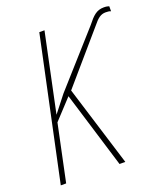

<svg xmlns="http://www.w3.org/2000/svg" viewBox="-133 -813 786 906"><g transform="rotate(-20 260.0 -360.0)"><path d="M16 0H43L103 -285L194 -383L311 0H340L215 -404L428 -651C453 -682 469 -695 494 -695C505 -695 513 -694 520 -691V-716C515 -718 506 -720 494 -720C457 -720 438 -701 407 -662L176 -403L111 -320L194 -714H168Z"/></g></svg>

Font: Noto Sans Condensed Thin
Style: Italic
Weight: 100
Width: 3
Italic angle: -12°
Designer: Monotype Design Team
Foundry: Monotype Imaging Inc.
Version: Version 2.013